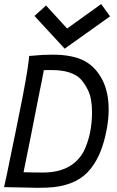

<svg xmlns="http://www.w3.org/2000/svg" viewBox="-24 -900 562 925"><path d="M287.6 -665.5 142.1 -823.2 197.8 -873.5 299.3 -762.7 463.4 -880.4 506.3 -821.3ZM223.6 -562.5H209Q192.9 -562.5 187 -561.5Q184.6 -546.9 179.2 -519.5Q176.3 -505.4 169.7 -472.9Q163.1 -440.4 159.7 -422.9Q119.1 -213.9 89.4 -70.3Q131.8 -68.8 183.1 -68.8Q322.3 -68.8 378.4 -168.9Q387.2 -185.1 396.5 -212.4Q405.8 -239.7 409.7 -260.3Q419.4 -310.5 419.4 -357.9Q419.4 -426.3 399.9 -465.8Q382.8 -500 364 -519.5Q345.2 -539.1 310.5 -550.8Q275.9 -562.5 223.6 -562.5ZM9.3 -61Q10.7 -70.3 23.4 -130.1Q36.1 -189.9 53.7 -277.1Q71.3 -364.3 84.5 -431.2L91.3 -467.3Q111.3 -572.3 116.7 -630.4Q182.6 -636.7 227.5 -636.7Q325.7 -636.7 382.3 -606.7Q439 -576.7 471.7 -510.3Q499.5 -452.1 499.5 -371.1Q499.5 -327.6 490.2 -277.3Q478.5 -215.8 460.4 -170.4Q442.4 -125 413.1 -87.4Q383.8 -49.8 339.6 -27.6Q295.4 -5.4 235.8 1.5Q204.1 4.9 156.7 4.9Q138.2 4.9 81.8 3.2Q25.4 1.5 -4.4 1.5Q-2 -12.2 9.3 -61Z"/></svg>

Font: Fantasque Sans Mono
Style: Italic
Weight: 400
Italic angle: -11°
Monospace: yes
Designer: Jany Belluz
Version: Version 1.8.0 ; ttfautohint (v1.8.2)